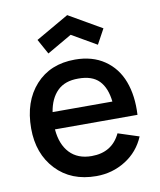

<svg xmlns="http://www.w3.org/2000/svg" viewBox="-90 -875 800 962"><g transform="rotate(-10 310.5 -394.0)"><path d="M317.9 -704.1 191.9 -631.3 149.9 -707.5 317.9 -804.2 485.4 -707.5 443.8 -631.3ZM158.2 -251Q164.6 -173.8 205.3 -130.6Q246.1 -87.4 316.9 -87.4Q420.9 -87.4 463.4 -177.2L569.8 -142.6Q538.6 -68.4 471.4 -26.4Q404.3 15.6 322.8 15.6Q194.8 15.6 118.2 -65.7Q41.5 -147 41.5 -275.9Q41.5 -412.6 116.2 -495.4Q190.9 -578.1 316.9 -578.1Q405.3 -578.1 466.8 -536.1Q528.3 -494.1 555.9 -420.9Q583.5 -347.7 578.1 -251ZM316.9 -481.4Q249 -481.9 210.7 -444.1Q172.4 -406.2 161.6 -338.4H465.8Q458 -409.2 422.6 -445.6Q387.2 -481.9 316.9 -481.4Z"/></g></svg>

Font: Manrope3 Semibold
Style: Regular
Weight: 600
Width: 4
Designer: Mikhail Sharanda
Foundry: Mikhail Sharanda
Version: Version 3.000;PS 003.000;hotconv 1.0.88;makeotf.lib2.5.64775